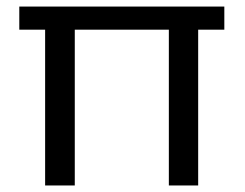

<svg xmlns="http://www.w3.org/2000/svg" viewBox="-20 -568 750 588"><path d="M667 -477.1H586.9V0H497.1V-477.1H209V0H118.2V-477.1H39.1V-547.9H667Z"/></svg>

Font: PoppinsZ
Style: Regular
Weight: 400
Designer: Ninad Kale (Devanagari), Jonny Pinhorn (Latin)
Foundry: Indian Type Foundry
Version: Version 3.002;FEAKit 1.0